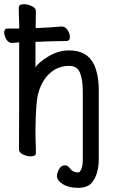

<svg xmlns="http://www.w3.org/2000/svg" viewBox="-30 -733 550 921"><path d="M345.2 168Q299.8 168 271.5 150.4Q243.2 132.8 243.2 111.8Q243.2 97.2 253.2 78.6Q263.2 60.1 282.2 60.1Q294.9 60.1 304.2 73.2Q318.8 94.2 345.2 94.2Q353 94.2 360.1 78.1Q367.2 62 367.2 30.8V-293Q367.2 -352.1 353.5 -384.5Q339.8 -417 301.8 -417Q235.8 -417 191.9 -363.8Q149.9 -311 145 -229Q141.1 -187 140.1 -116.2Q140.1 -55.2 142.1 -22.9V2Q142.1 17.1 116.2 17.1Q100.1 17.1 80.6 8.1Q61 -1 61 -17.1Q62 -87.9 62 -529.8L27.8 -526.9Q11.2 -526.9 0.7 -543.9Q-9.8 -561 -9.8 -577.1Q-9.8 -596.2 6.8 -596.2H62V-621.1Q60.1 -663.1 60.1 -696.8Q60.1 -712.9 85.9 -712.9Q102.1 -712.9 122.1 -703.9Q142.1 -694.8 142.1 -679.2L141.1 -598.1Q214.8 -601.1 266.1 -606Q283.2 -606 294.2 -588.9Q305.2 -571.8 305.2 -556.2Q305.2 -536.1 288.1 -536.1Q223.1 -536.1 140.1 -532.2V-409.2Q152.8 -432.1 200.9 -461.7Q249 -491.2 301.8 -491.2Q388.2 -491.2 420.9 -423.8Q443.8 -375 443.8 -296.9V29.8Q443.8 103 410.2 144Q388.2 168 345.2 168Z"/></svg>

Font: LXGW WenKai Mono GB Screen
Style: Regular
Weight: 400
Monospace: yes
Designer: LXGW / Fontworks Inc.
Foundry: LXGW / Fontworks Inc.
Version: Version 1.510;January 18,2025